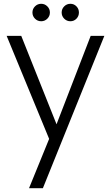

<svg xmlns="http://www.w3.org/2000/svg" viewBox="-20 -735 585 1012"><path d="M530 -546 206 257H133L239 -3L15 -546H92L278 -80L458 -546ZM197 -623Q178 -623 164.5 -636.5Q151 -650 151 -669Q151 -688 164.5 -701.5Q178 -715 197 -715Q216 -715 229.5 -701.5Q243 -688 243 -669Q243 -650 229.5 -636.5Q216 -623 197 -623ZM351 -623Q332 -623 318.5 -636.5Q305 -650 305 -669Q305 -688 318.5 -701.5Q332 -715 351 -715Q370 -715 383 -701.5Q396 -688 396 -669Q396 -650 383 -636.5Q370 -623 351 -623Z"/></svg>

Font: A Bank Premium Light
Style: Regular
Weight: 300
Designer: Ninad Kale (Devanagari), Jonny Pinhorn (Latin), Htun Naung (Myanmar)
Foundry: Indian Type Foundry
Version: 4.004